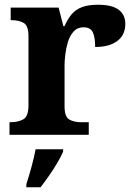

<svg xmlns="http://www.w3.org/2000/svg" viewBox="-20 -568 563 809"><path d="M20 0V-53H23Q57 -53 78.5 -65.5Q100 -78 100 -125V-415Q100 -459 80.5 -471Q61 -483 28 -483H25V-536H227L247 -458H252Q265 -488 282 -508Q299 -528 325.5 -538Q352 -548 393 -548Q452 -548 480 -527Q508 -506 508 -467Q508 -421 474.5 -395.5Q441 -370 381 -370Q381 -411 371 -432Q361 -453 332 -453Q306 -453 290 -435Q274 -417 266 -390.5Q258 -364 255 -337Q252 -310 252 -293V-120Q252 -76 272 -64.5Q292 -53 322 -53H354V0ZM91 208Q101 178 112.5 136Q124 94 130 61H246V71Q237 92 221 119Q205 146 186.5 172.5Q168 199 151 221H91Z"/></svg>

Font: Noto Serif Khojki
Style: Bold
Weight: 700
Version: Version 2.003